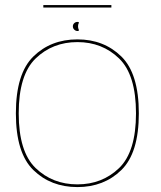

<svg xmlns="http://www.w3.org/2000/svg" viewBox="-20 -756 654 780"><path d="M294.5 4Q402 4 473 -65.2Q544 -134.5 544 -295.5Q544 -457 473 -526.5Q402 -596 294.5 -596Q186.5 -596 115.5 -526.5Q44.5 -457 44.5 -295.5Q44.5 -134.5 115.5 -65.2Q186.5 4 294.5 4ZM294.5 -7Q193.5 -7 124.8 -73.2Q56 -139.5 56 -295.5Q56 -452 124.8 -518.5Q193.5 -585 294.5 -585Q395 -585 463.8 -518.5Q532.5 -452 532.5 -295.5Q532.5 -139.5 463.8 -73.2Q395 -7 294.5 -7ZM295 -630Q302.5 -630 299.8 -635.8Q297 -641.5 297 -649Q297 -656.5 299.8 -661.8Q302.5 -667 295 -667Q287 -667 281.5 -661.8Q276 -656.5 276 -649Q276 -641 281.8 -635.5Q287.5 -630 295 -630ZM156 -725.5H432.5V-735.5H156Z"/></svg>

Font: Anybody SemiExpanded Thin
Style: Regular
Weight: 250
Width: 6
Version: Version 1.113;gftools[0.9.25]